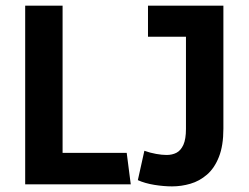

<svg xmlns="http://www.w3.org/2000/svg" viewBox="-20 -647 873 674"><path d="M68.4 0V-627H199.7V-27.3L141.6 -110.4H424.8L439 0ZM584 7.3Q555.2 7.3 522 2Q488.8 -3.4 463.9 -14.6L486.8 -117.7Q507.3 -110.4 528.1 -106.7Q548.8 -103 564.9 -103Q584.5 -103 599.6 -110.8Q614.7 -118.7 623.8 -138.7Q632.8 -158.7 632.8 -194.3V-554.7L658.2 -518.1H499.5V-627H764.2V-195.3Q764.2 -135.7 748.5 -96.2Q732.9 -56.6 706.5 -33.9Q680.2 -11.2 648.4 -2Q616.7 7.3 584 7.3Z"/></svg>

Font: Anaheim
Style: Bold
Weight: 700
Version: Version 2.001